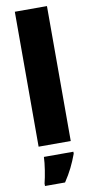

<svg xmlns="http://www.w3.org/2000/svg" viewBox="-106 -802 513 1065"><g transform="rotate(-10 150.5 -269.5)"><path d="M241 0V-760H60V0ZM245 72V61H79C78 100 67 168 57 207V221H170C204 170 225 126 245 72Z"/></g></svg>

Font: Noto Sans Telugu SemiCondensed Black
Style: Regular
Weight: 900
Width: 4
Designer: Jelle Bosma - Monotype Design Team
Foundry: Monotype Imaging Inc.
Version: Version 2.005